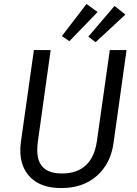

<svg xmlns="http://www.w3.org/2000/svg" viewBox="-20 -942 694 974"><path d="M556 -217Q542 -113 472 -50.5Q402 12 291 12Q190 12 136.5 -40Q83 -92 83 -179Q83 -200 86 -222L152 -688H237L172 -223Q169 -201 169 -181Q169 -121 200 -91.5Q231 -62 295 -62Q372 -62 416.5 -104.5Q461 -147 472 -229L537 -688H622ZM475 -881 332 -733 294 -759 419 -922ZM616 -868 465 -728 428 -756 561 -912Z"/></svg>

Font: Fira Sans Book
Style: Italic
Weight: 350
Italic angle: -8°
Designer: bBox Type GmbH & Carrois Corporate GbR & Edenspiekermann AG
Foundry: bBox Type GmbH & Carrois Corporate GbR & Edenspiekermann AG
Version: Version 4.301